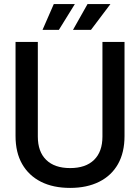

<svg xmlns="http://www.w3.org/2000/svg" viewBox="-20 -905 685 939"><path d="M56 -240V-700H165V-237Q165 -163 206 -123Q247 -83 323 -83Q399 -83 440 -123Q481 -163 481 -237V-700H589V-240Q589 -159 557 -102.5Q525 -46 465 -16Q405 14 323 14Q240 14 180.5 -16Q121 -46 88.5 -102.5Q56 -159 56 -240ZM337 -759 408 -885H520L425 -759ZM243 -885H346L268 -759H188Z"/></svg>

Font: Space Grotesk Frontify Medium
Style: Regular
Weight: 500
Designer: Florian Karsten
Version: Version 2.000